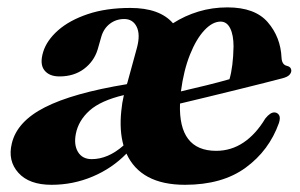

<svg xmlns="http://www.w3.org/2000/svg" viewBox="-20 -489 812 520"><path d="M12 -100.5Q26 -160 101.8 -198.5Q177.5 -237 323.5 -261Q324.5 -263 325 -265L351 -360Q360.5 -396 350 -416.8Q339.5 -437.5 316.5 -437.5Q294.5 -437.5 277.8 -424.8Q261 -412 254.5 -390L244.5 -355Q234.5 -322.5 207.2 -302.2Q180 -282 141 -282Q113 -282 100 -299Q87 -316 97 -348.5Q106.5 -379.5 137.2 -406.8Q168 -434 217.8 -450.8Q267.5 -467.5 333 -467.5Q412.5 -467.5 448.5 -426Q480.5 -446.5 517.8 -457.8Q555 -469 596 -469Q670.5 -469 705.2 -428.8Q740 -388.5 742.5 -332.5Q743.5 -313.5 757.5 -310.5Q768.5 -308 769 -298Q769 -292 763.8 -286.2Q758.5 -280.5 745 -277Q728 -272.5 695.2 -264.2Q662.5 -256 622.2 -246Q582 -236 541.2 -226.2Q500.5 -216.5 467.5 -208.5Q463 -80.5 565.5 -80.5Q606 -80.5 639.5 -103Q673 -125.5 698.5 -168Q712.5 -185.5 724 -184.5Q731.5 -184 735.8 -177.2Q740 -170.5 735.5 -156Q709 -81.5 645.5 -35Q582 11.5 481 11.5Q361 11.5 322.5 -73Q283.5 -33 230.8 -10.8Q178 11.5 119.5 11.5Q59 11.5 29.8 -21Q0.5 -53.5 12 -100.5ZM577.5 -430.5Q555.5 -430.5 533.5 -407Q511.5 -383.5 494.5 -341Q477.5 -298.5 470 -241.5Q503 -249 539.2 -258Q575.5 -267 601.5 -274.5Q606.5 -291.5 609.2 -313.5Q612 -335.5 612.5 -363Q612.5 -394 603.5 -412.2Q594.5 -430.5 577.5 -430.5ZM308.5 -188.5Q310.5 -210.5 315.5 -231.5Q252.5 -216.5 222.5 -189.5Q192.5 -162.5 185.5 -127Q179.5 -97 191.2 -77.5Q203 -58 228.5 -58Q272.5 -58 314.5 -95Q303 -135.5 308.5 -188.5Z"/></svg>

Font: Fraunces 72pt
Style: Bold Italic
Weight: 700
Italic angle: -16°
Version: Version 1.000;[b76b70a41]